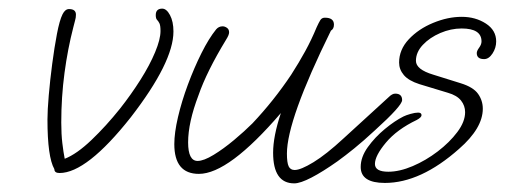

<svg xmlns="http://www.w3.org/2000/svg" viewBox="-20 -391 1170 445"><path d="M118 10Q106 10 106 1Q90 -27 90 -114Q90 -135 93 -170Q96 -205 101 -243Q106 -281 112 -312.5Q118 -344 125 -358Q131 -370 140 -370Q156 -370 156 -357Q156 -350 154 -343.5Q152 -337 150 -328Q137 -278 129.5 -222Q122 -166 122 -107Q122 -80 124.5 -59Q127 -38 130 -23Q158 -34 192 -66.5Q226 -99 258 -139Q284 -172 305.5 -206Q327 -240 339.5 -270Q352 -300 352 -319Q352 -332 349.5 -337Q347 -342 344 -345Q341 -348 341 -356Q341 -371 356 -371Q366 -371 374 -356Q382 -341 382 -318Q382 -247 283 -119Q181 10 118 10Z M662 34Q613 34 613 -37Q613 -75 631 -129Q510 12 441 12Q384 12 384 -57Q384 -83 392.5 -119.5Q401 -156 415.5 -195Q430 -234 447 -268Q464 -302 481 -323Q487 -330 496 -330Q501 -330 506 -326.5Q511 -323 511 -316Q511 -310 504 -299Q459 -225 440 -170Q416 -107 416 -61Q416 -18 438 -18Q452 -18 475 -32Q498 -46 522.5 -66.5Q547 -87 565 -105Q615 -158 655 -218Q673 -246 687.5 -272.5Q702 -299 714 -328Q719 -339 722.5 -344.5Q726 -350 733 -350Q754 -350 754 -334Q754 -324 747 -320Q645 -113 645 -35Q645 -14 649 -5.5Q653 3 663 3Q677 3 706.5 -15Q736 -33 776 -70L881 -166Q889 -174 896 -174Q912 -174 912 -159Q912 -146 849 -89Q822 -64 801 -47Q780 -30 762 -17Q728 7 702 20.5Q676 34 662 34Z M872 33Q816 33 816 -4Q816 -27 832.5 -50Q849 -73 872 -92Q895 -111 915 -121Q921 -124 931.5 -127Q942 -130 949 -130Q957 -130 957 -124Q957 -119 946 -113Q900 -91 874.5 -60.5Q849 -30 849 -11Q849 7 880 7Q906 7 936.5 -6Q967 -19 994.5 -40Q1022 -61 1040 -85Q1058 -109 1058 -131Q1058 -146 1048.5 -158Q1039 -170 1018 -176L952 -196Q927 -204 916 -217Q905 -230 905 -246Q905 -276 927.5 -300Q950 -324 984 -338Q1018 -352 1050 -352Q1082 -352 1106 -336.5Q1130 -321 1130 -295Q1130 -280 1121.5 -267Q1113 -254 1102 -254Q1085 -254 1085 -268Q1085 -273 1090.5 -280.5Q1096 -288 1096 -295Q1096 -325 1050 -325Q1025 -325 1000.5 -314.5Q976 -304 960 -287Q944 -270 944 -250Q944 -230 984 -218L1048 -198Q1077 -189 1088 -173.5Q1099 -158 1099 -139Q1099 -94 1044 -46Q955 33 872 33Z"/></svg>

Font: Oooh Baby
Style: Regular
Weight: 400
Designer: Robert E. Leuschke
Foundry: Robert E. Leuschke
Version: Version 1.011; ttfautohint (v1.8.3)